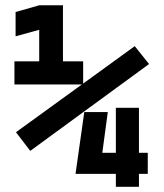

<svg xmlns="http://www.w3.org/2000/svg" viewBox="-20 -714 626 734"><path d="M95.7 -137.2 41 -208.5 293 -391.1H35.2V-479.5H129.9V-600.1L39.6 -575.2V-668L129.9 -693.8H220.7V-479.5H297.9V-394.5L495.1 -537.6L549.8 -469.2ZM268.6 -49.3 269 -51.3 302.2 -285.6H392.1L371.1 -129.9H422.9V-301.8H511.2V-129.9H544.9V-49.3H511.2V0H422.9V-49.3Z"/></svg>

Font: Caskaydia Cove SemiBold
Style: Regular
Weight: 600
Monospace: yes
Designer: Aaron Bell
Foundry: Saja Typeworks
Version: Version 4.300; ttfautohint (v1.8.3)